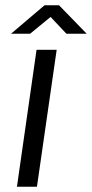

<svg xmlns="http://www.w3.org/2000/svg" viewBox="-20 -705 348 725"><path d="M44 0 118 -517H194L119.5 0ZM21.5 -577.5 148 -685H203L307.5 -577.5H231L171 -641L93.5 -577.5Z"/></svg>

Font: Public Sans Light
Style: Italic
Weight: 300
Italic angle: -8°
Designer: The Public Sans project authors (U.S. Web Design System). Libre Franklin designed by Pablo Impallari and Rodrigo Fuenzal
Version: Version 1.007; ttfautohint (v1.8.1) -l 8 -r 50 -G 200 -x 14 